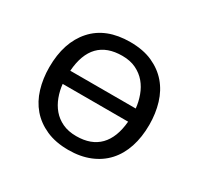

<svg xmlns="http://www.w3.org/2000/svg" viewBox="-118 -654 836 808"><g transform="rotate(30 300.0 -250.0)"><path d="M57 -250Q57 -371 120 -441.5Q183 -512 300 -512Q363 -512 408.5 -491.5Q454 -471 484 -436Q514 -401 528.5 -353Q543 -305 543 -250Q543 -190 527 -141.5Q511 -93 480 -59Q449 -25 403.5 -6.5Q358 12 300 12Q238 12 192 -8.5Q146 -29 116 -64Q86 -99 71.5 -147Q57 -195 57 -250ZM300 -445Q153 -445 141 -281H459Q456 -312 445 -342Q434 -372 415 -394.5Q396 -417 367.5 -431Q339 -445 300 -445ZM300 -55Q372 -55 412 -96Q452 -137 459 -217H141Q144 -186 155 -156.5Q166 -127 185 -104.5Q204 -82 232.5 -68.5Q261 -55 300 -55Z"/></g></svg>

Font: PT Mono
Style: Regular
Weight: 400
Monospace: yes
Designer: A.Korolkova, I.Chaeva
Foundry: ParaType Ltd
Version: Version 1.001W OFL